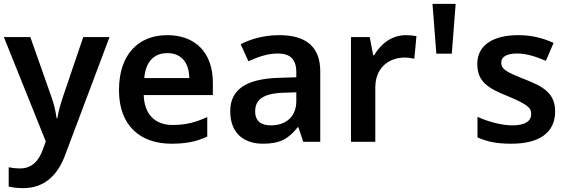

<svg xmlns="http://www.w3.org/2000/svg" viewBox="-20 -734 2934 994"><path d="M0 -542 217 -2 201 42C181 97 146 138 84 138C61 138 39 135 25 132V232C43 236 67 240 100 240C204 240 275 180 316 72L547 -542H411L307 -236C294 -197 282 -156 277 -122H273C268 -160 259 -197 245 -236L137 -542Z M846 -552C696 -552 596 -452 596 -267C596 -82 708 10 867 10C947 10 999 -2 1053 -27V-128C994 -101 943 -87 873 -87C781 -87 727 -144 724 -242H1082V-306C1082 -461 992 -552 846 -552ZM846 -459C923 -459 959 -405 960 -330H727C734 -415 778 -459 846 -459Z M1425 -552C1350 -552 1279 -533 1226 -505L1266 -417C1315 -439 1365 -457 1419 -457C1479 -457 1514 -430 1514 -361V-334L1420 -331C1253 -325 1172 -270 1172 -158C1172 -43 1244 10 1341 10C1431 10 1474 -16 1521 -75H1525L1550 0H1638V-364C1638 -492 1565 -552 1425 -552ZM1448 -254 1514 -256V-210C1514 -127 1457 -85 1383 -85C1334 -85 1301 -105 1301 -157C1301 -215 1337 -250 1448 -254Z M2081 -552C2007 -552 1950 -505 1917 -448H1912L1894 -542H1797V0H1923V-281C1923 -386 1996 -436 2075 -436C2090 -436 2112 -433 2125 -430L2136 -547C2121 -550 2098 -552 2081 -552Z M2339 -714H2219L2239 -456H2319Z M2854 -157C2854 -250 2795 -285 2698 -323C2599 -362 2575 -376 2575 -410C2575 -440 2603 -457 2658 -457C2708 -457 2756 -440 2806 -419L2846 -512C2786 -539 2728 -552 2662 -552C2535 -552 2451 -501 2451 -404C2451 -313 2503 -278 2607 -237C2712 -193 2730 -176 2730 -144C2730 -108 2701 -85 2632 -85C2575 -85 2505 -105 2452 -129V-23C2502 0 2552 10 2628 10C2773 10 2854 -48 2854 -157Z"/></svg>

Font: Noto Sans Tai Tham SemiBold
Style: Regular
Weight: 600
Designer: Monotype Design Team 2013. Revised by David WIlliams 2020
Foundry: Monotype Imaging Inc.
Version: Version 2.002